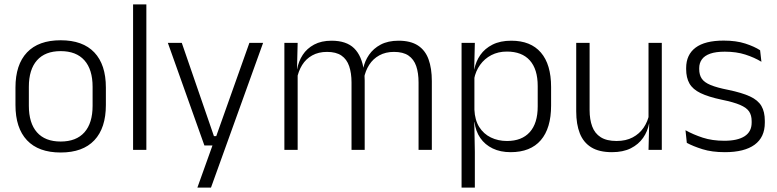

<svg xmlns="http://www.w3.org/2000/svg" viewBox="-20 -683 3542 875"><path d="M256.5 12Q155.5 12 103 -43.8Q50.5 -99.5 50.5 -204.5V-284Q50.5 -388.5 103 -444Q155.5 -499.5 256.5 -499.5Q357.5 -499.5 410 -444Q462.5 -388.5 462.5 -284V-204.5Q462.5 -99.5 410 -43.8Q357.5 12 256.5 12ZM256.5 -38Q327.5 -38 364.8 -80Q402 -122 402 -201V-287.5Q402 -366 364.8 -408Q327.5 -450 256.5 -450Q185.5 -450 148.5 -408Q111.5 -366 111.5 -287.5V-201Q111.5 -122 148.5 -80Q185.5 -38 256.5 -38Z M586.5 0V-663H647V0Z M992 -62.5 960.5 -48.5 1116.5 -487.5H1179L941.5 172H879.5L956.5 -43L982 -20H911.5L745 -487.5H808.5L955 -62.5Z M1887.5 0V-307Q1887.5 -350.5 1876.8 -381.8Q1866 -413 1841.5 -429.8Q1817 -446.5 1775.5 -446.5Q1737.5 -446.5 1708.8 -430.8Q1680 -415 1662.5 -387.5Q1645 -360 1638.5 -325.5L1627 -371H1635.5Q1642 -404.5 1661.8 -433.2Q1681.5 -462 1715 -479.8Q1748.5 -497.5 1796.5 -497.5Q1851 -497.5 1884.5 -475.8Q1918 -454 1933 -412.8Q1948 -371.5 1948 -313.5V0ZM1276 0V-487.5H1336.5L1333.5 -366.5L1336.5 -363.5V0ZM1582 0V-307Q1582 -350 1571.2 -381.5Q1560.5 -413 1536 -429.8Q1511.5 -446.5 1470.5 -446.5Q1431.5 -446.5 1402.8 -430.5Q1374 -414.5 1356.8 -386.5Q1339.5 -358.5 1333 -322.5L1319.5 -367.5H1334Q1340.5 -403.5 1359.5 -432.8Q1378.5 -462 1411.5 -479.8Q1444.5 -497.5 1491 -497.5Q1558.5 -497.5 1593.8 -463Q1629 -428.5 1638.5 -360.5Q1640.5 -350 1641.2 -338.8Q1642 -327.5 1642 -316V0Z M2307 10.5Q2260.5 10.5 2225.2 -6.5Q2190 -23.5 2168.8 -54.2Q2147.5 -85 2142.5 -126.5H2122.5L2142 -183Q2144 -136 2164 -104.2Q2184 -72.5 2217 -56.5Q2250 -40.5 2290.5 -40.5Q2358 -40.5 2394.2 -80.8Q2430.5 -121 2430.5 -198V-291Q2430.5 -367.5 2394.5 -407.8Q2358.5 -448 2290 -448Q2250.5 -448 2219.2 -431.8Q2188 -415.5 2167.8 -387.2Q2147.5 -359 2140.5 -322L2124 -366.5H2141.5Q2148.5 -403 2169 -432.5Q2189.5 -462 2224.8 -479.8Q2260 -497.5 2310 -497.5Q2398.5 -497.5 2445 -443.5Q2491.5 -389.5 2491.5 -286.5V-202Q2491.5 -98.5 2444.5 -44Q2397.5 10.5 2307 10.5ZM2083.5 172V-487.5H2144L2141 -366L2142 -346V-139.5L2141.5 -125.5L2144 9V172Z M2667 -487.5V-181.5Q2667 -138.5 2678.8 -106.8Q2690.5 -75 2717.5 -57.8Q2744.5 -40.5 2790 -40.5Q2832.5 -40.5 2863.2 -56.8Q2894 -73 2913.2 -101.2Q2932.5 -129.5 2939 -164.5L2951.5 -120H2938Q2931.5 -84.5 2910.8 -54.8Q2890 -25 2854.8 -7.2Q2819.5 10.5 2769 10.5Q2710.5 10.5 2674.8 -11.5Q2639 -33.5 2622.5 -75Q2606 -116.5 2606 -175.5V-487.5ZM2996 -487.5V0H2935.5L2938.5 -120.5L2935.5 -123.5V-487.5Z M3283.5 10.5Q3224.5 10.5 3181.5 -3Q3138.5 -16.5 3110 -32L3104 -89.5Q3140 -69.5 3183 -55.5Q3226 -41.5 3281 -41.5Q3341.5 -41.5 3373.5 -62.2Q3405.5 -83 3405.5 -124V-131Q3405.5 -157.5 3394 -174.8Q3382.5 -192 3353 -204.8Q3323.5 -217.5 3269.5 -228.5Q3208 -241.5 3172.5 -258.8Q3137 -276 3122 -302.5Q3107 -329 3107 -368V-373Q3107 -433.5 3149.8 -465.8Q3192.5 -498 3278 -498Q3335 -498 3376.5 -484.5Q3418 -471 3444 -454L3450 -401.5Q3418 -421 3377 -434.2Q3336 -447.5 3283 -447.5Q3242.5 -447.5 3216.8 -438.5Q3191 -429.5 3178.8 -412.5Q3166.5 -395.5 3166.5 -372.5V-368Q3166.5 -342 3178 -324.8Q3189.5 -307.5 3218.5 -295.5Q3247.5 -283.5 3298.5 -273.5Q3361.5 -260.5 3398 -243.5Q3434.5 -226.5 3450 -200Q3465.5 -173.5 3465.5 -132.5V-123.5Q3465.5 -57.5 3419 -23.5Q3372.5 10.5 3283.5 10.5Z"/></svg>

Font: Anek Gujarati Medium Light
Style: Regular
Weight: 300
Version: Version 1.003